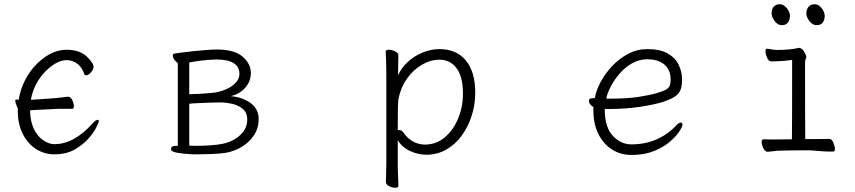

<svg xmlns="http://www.w3.org/2000/svg" viewBox="-20 -716 4040 907"><path d="M237 13Q190 13 151 -11.5Q112 -36 88 -82.5Q64 -129 64 -194V-205Q60 -211 59 -216Q52 -232 52 -240Q52 -246 59 -246L68 -244L69 -249Q83 -330 137 -396Q212 -481 294 -481Q361 -481 396 -443Q422 -415 422 -401.5Q422 -388 409.5 -374Q397 -360 386 -360Q380 -360 378 -367Q367 -397 349 -412Q324 -432 296 -432Q241 -432 181 -364Q139 -312 127 -251L126 -245H136Q246 -252 270 -255.5Q294 -259 302 -259Q314 -259 321.5 -243Q329 -227 329 -214.5Q329 -202 321 -202H257Q243 -202 136 -196Q130 -196 122 -194Q123 -142 140 -107Q157 -72 184 -53.5Q211 -35 237 -35Q331 -35 420 -136Q433 -150 442 -150Q447 -150 447 -143Q446 -137 434.5 -113.5Q423 -90 397.5 -61Q372 -32 332.5 -9.5Q293 13 237 13Z M888 13Q839 10 813.5 5Q788 0 788 -12Q788 -27 809 -27H820V-418Q812 -423 804 -433.5Q796 -444 796 -453Q796 -462 804 -463Q815 -465 840 -468Q865 -471 896 -474.5Q927 -478 956.5 -480Q986 -482 1006 -482Q1087 -482 1126 -448.5Q1165 -415 1165 -371Q1165 -331 1137.5 -300.5Q1110 -270 1069 -262Q1126 -257 1164 -229Q1202 -201 1202 -153Q1202 -111 1180 -77.5Q1158 -44 1122.5 -22.5Q1087 -1 1046 6Q1019 10 982.5 11.5Q946 13 916 13ZM874 -271Q892 -271 918 -272.5Q944 -274 968 -276Q992 -278 1002 -280Q1029 -285 1054 -297Q1079 -309 1095 -327Q1111 -345 1111 -367Q1111 -435 1001 -435Q988 -435 963 -433Q938 -431 913.5 -427.5Q889 -424 874 -421ZM1013 -232Q996 -232 970.5 -231Q945 -230 919 -229Q893 -228 874 -226V-28Q881 -28 889 -27.5Q897 -27 906 -27Q937 -27 973.5 -29.5Q1010 -32 1033 -37Q1083 -48 1115.5 -78.5Q1148 -109 1148 -151Q1148 -184 1127 -201.5Q1106 -219 1077 -225.5Q1048 -232 1024 -232Z M1805 -368Q1805 -399 1804 -427Q1803 -455 1802 -472Q1802 -481 1817 -481Q1831 -481 1846.5 -473.5Q1862 -466 1862 -454Q1862 -448 1861.5 -433Q1861 -418 1861 -401Q1861 -384 1860.5 -372Q1860 -360 1860 -360Q1877 -397 1908 -425Q1939 -453 1978 -468.5Q2017 -484 2056 -484Q2137 -484 2181 -430Q2225 -376 2225 -278Q2225 -221 2208 -168.5Q2191 -116 2160.5 -74.5Q2130 -33 2087.5 -9Q2045 15 1994 15Q1956 15 1917.5 -2.5Q1879 -20 1859 -54V56Q1859 87 1860.5 116Q1862 145 1862 162Q1862 171 1847 171Q1834 171 1818.5 163.5Q1803 156 1803 144Q1803 132 1804 106.5Q1805 81 1805 55ZM1859 -100Q1863 -102 1866 -102Q1871 -102 1877 -98.5Q1883 -95 1888 -87Q1908 -59 1934 -46Q1960 -33 1987 -33Q2041 -33 2081.5 -67.5Q2122 -102 2144.5 -157Q2167 -212 2167 -273Q2167 -353 2137 -393.5Q2107 -434 2056 -434Q2014 -434 1973.5 -410.5Q1933 -387 1903.5 -346Q1874 -305 1863 -252Q1860 -239 1859.5 -195Q1859 -151 1859 -100Z M2837 -201V-198Q2837 -116 2874.5 -75Q2912 -34 2963 -34Q3028 -34 3081.5 -57.5Q3135 -81 3175 -124Q3187 -137 3196 -137Q3204 -137 3204 -127Q3204 -118 3189 -95Q3174 -72 3144.5 -46.5Q3115 -21 3069.5 -2.5Q3024 16 2963 16Q2912 16 2871.5 -9.5Q2831 -35 2807 -82.5Q2783 -130 2783 -195V-210Q2762 -224 2762 -240Q2762 -252 2779 -252Q2781 -252 2785.5 -252.5Q2790 -253 2790 -253Q2796 -289 2817.5 -329Q2839 -369 2872 -404Q2905 -439 2947 -461.5Q2989 -484 3038 -484Q3099 -484 3135 -463Q3171 -442 3186.5 -409Q3202 -376 3202 -340Q3202 -311 3195 -292Q3188 -273 3167.5 -259.5Q3147 -246 3107 -233Q3062 -220 2997 -210.5Q2932 -201 2849 -201ZM2865 -250Q2941 -250 2994.5 -258Q3048 -266 3082 -276Q3113 -285 3126.5 -293Q3140 -301 3144 -312Q3148 -323 3148 -341Q3148 -385 3119 -410.5Q3090 -436 3037 -436Q3000 -436 2967 -417.5Q2934 -399 2908.5 -370Q2883 -341 2866 -309Q2849 -277 2844 -250Z M3838 -597Q3818 -597 3803.5 -616.5Q3789 -636 3789 -653Q3792 -696 3829 -696Q3847 -696 3861.5 -677.5Q3876 -659 3876 -639Q3873 -597 3838 -597ZM3673 -597Q3654 -597 3639.5 -616.5Q3625 -636 3625 -653Q3627 -696 3664 -696Q3682 -696 3697 -677.5Q3712 -659 3712 -639Q3708 -597 3673 -597ZM3588 -58 3628 -57 3721 -58Q3722 -110 3722 -427V-433Q3681 -427 3658 -427Q3635 -427 3623 -426Q3611 -426 3603.5 -443.5Q3596 -461 3596 -473.5Q3596 -486 3604 -486Q3638 -480 3648 -480Q3717 -480 3752 -490Q3771 -490 3783 -464Q3789 -453 3789 -448Q3789 -443 3786 -436.5Q3783 -430 3783 -416Q3783 -129 3784 -59H3789Q3884 -59 3897 -60Q3909 -60 3916.5 -42.5Q3924 -25 3924 -12.5Q3924 0 3916 0Q3880 1 3804 -6Q3709 -6 3653 -4L3607 1Q3594 1 3586 -15.5Q3578 -32 3578 -45Q3578 -58 3588 -58Z"/></svg>

Font: Moon Stars Kai HW Light
Style: Regular
Weight: 300
Designer: GuiWonder
Version: Version 1.101